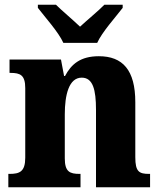

<svg xmlns="http://www.w3.org/2000/svg" viewBox="-20 -786 673 806"><path d="M246 -606H388C408 -651 466 -715 495 -753V-766H418C396 -743 345 -701 316 -674C288 -701 238 -743 215 -766H139V-753C168 -715 226 -651 246 -606ZM15 0H318V-56H314C273 -56 252 -65 252 -121V-306C252 -387 269 -460 323 -460C370 -460 383 -410 383 -325V0H610V-56H606C564 -56 548 -65 548 -126V-357C548 -492 495 -550 395 -550C317 -550 279 -516 253 -467H249L236 -536H20V-480H24C65 -480 86 -471 86 -416V-124C86 -65 62 -56 20 -56H15Z"/></svg>

Font: Noto Serif Devanagari SemiCondensed ExtraBold
Style: Regular
Weight: 800
Width: 4
Designer: Universal Thirst, Indian Type Foundry and the Monotype Design Team
Foundry: Monotype Imaging Inc.
Version: Version 2.004